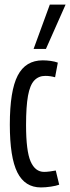

<svg xmlns="http://www.w3.org/2000/svg" viewBox="-20 -810 307 840"><path d="M23 -265Q23 -413 57.5 -479.5Q92 -546 167 -546Q184 -546 202 -543.5Q220 -541 233 -536L221 -472Q200 -478 178 -478Q149 -478 130 -458Q111 -438 102.5 -391Q94 -344 94 -263Q94 -149 114 -103.5Q134 -58 173 -58Q184 -58 199 -60Q214 -62 224 -64L239 -2Q226 3 202.5 6.5Q179 10 159 10Q89 10 56 -55.5Q23 -121 23 -265ZM127 -596 198 -790H267L181 -596Z"/></svg>

Font: Georama ExtraCondensed
Style: Regular
Weight: 400
Width: 2
Designer: Jean-Baptiste Levee
Foundry: Production Type
Version: Version 1.000